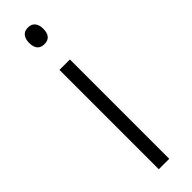

<svg xmlns="http://www.w3.org/2000/svg" viewBox="-254 -728 727 727"><g transform="rotate(-45 109.0 -365.0)"><path d="M110 -730Q129 -730 138.5 -718Q148 -706 148 -686Q148 -641 110 -641Q72 -641 72 -686Q72 -706 81.5 -718Q91 -730 110 -730ZM137 -532V0H81V-532Z"/></g></svg>

Font: Noto Sans Gurmukhi UI SemiCondensed Light
Style: Regular
Weight: 300
Width: 4
Designer: Jelle Bosma - Monotype Design Team
Foundry: Monotype Imaging Inc.
Version: Version 2.004; ttfautohint (v1.8.4.7-5d5b)